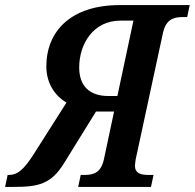

<svg xmlns="http://www.w3.org/2000/svg" viewBox="-76 -734 765 754"><path d="M-56 0H-23C76 0 125 -11 176 -94L301 -296H372L332 -108C321 -58 294 -47 257 -47H241L231 0H517L527 -47H507C476 -47 454 -54 454 -83C454 -90 456 -100 457 -109L564 -605C575 -655 603 -667 640 -667H659L669 -714H394C202 -714 106 -611 106 -473C106 -412 135 -361 185 -331L56 -128C17 -67 -8 -47 -40 -47H-46ZM349 -357C274 -357 235 -398 235 -469C235 -561 290 -653 397 -653H448L385 -357Z"/></svg>

Font: Noto Serif Condensed SemiBold
Style: Italic
Weight: 600
Width: 3
Italic angle: -12°
Designer: Monotype Design Team
Foundry: Monotype Imaging Inc.
Version: Version 2.014